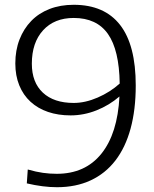

<svg xmlns="http://www.w3.org/2000/svg" viewBox="-20 -771 644 802"><path d="M288 -751Q416 -751 481.5 -667Q547 -583 547 -414Q547 -313 525.5 -234Q504 -155 462 -100.5Q420 -46 358.5 -17.5Q297 11 218 11Q160 11 92 -5L96 -63Q131 -53 159.5 -49Q188 -45 217 -45Q336 -45 403.5 -129Q471 -213 479 -368Q436 -331 383 -310Q330 -289 275 -289Q223 -289 180.5 -303.5Q138 -318 107.5 -346Q77 -374 60.5 -414.5Q44 -455 44 -506Q44 -561 61.5 -606Q79 -651 110.5 -683.5Q142 -716 187 -733.5Q232 -751 288 -751ZM288 -341Q336 -341 388 -363.5Q440 -386 480 -422Q478 -562 431 -629Q384 -696 288 -696Q207 -696 160 -644.5Q113 -593 113 -505Q113 -427 159 -384Q205 -341 288 -341Z"/></svg>

Font: Encode Sans Normal
Style: Light
Weight: 300
Designer: Pablo Impallari, Andres Torresi
Foundry: Pablo Impallari, Andres Torresi
Version: Version 1.000; ttfautohint (v1.00) -l 8 -r 50 -G 200 -x 14 -